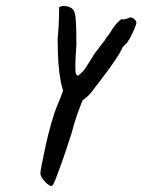

<svg xmlns="http://www.w3.org/2000/svg" viewBox="-20 -379 486 656"><path d="M154 257Q142 252 130 237.5Q118 223 118 213Q118 207 123 181Q128 155 136 118.5Q144 82 154.5 44.5Q165 7 177 -22Q179 -26 186 -43.5Q193 -61 201 -87L213 -89L267 -81L278 -74Q257 -26 245 8.5Q233 43 224 78Q204 140 191 176.5Q178 213 171 230.5Q164 248 161 253Q159 254 157.5 255Q156 256 154 257ZM252 -30Q242 -23 234.5 -23Q227 -23 216 -34Q197 -52 187 -103.5Q177 -155 177 -247Q181 -288 181.5 -319Q182 -350 182 -354Q188 -359 200 -358.5Q212 -358 221 -353Q231 -348 234.5 -338Q238 -328 239.5 -302.5Q241 -277 241 -225Q238 -185 237.5 -157.5Q237 -130 240 -126Q244 -119 247.5 -121Q251 -123 266 -138Q274 -149 285.5 -167.5Q297 -186 304 -197Q315 -211 324.5 -224Q334 -237 338 -241Q342 -249 348 -256Q354 -263 358 -270Q369 -289 381 -301.5Q393 -314 397 -314Q401 -311 407 -313.5Q413 -316 417 -316Q424 -323 436 -316Q440 -313 443 -309.5Q446 -306 446 -302Q446 -297 439 -280Q432 -263 423 -247Q414 -231 409 -228Q409 -228 406 -225Q403 -222 399 -218Q397 -211 386 -193Q375 -175 359 -152.5Q343 -130 326 -108Q309 -86 296 -69Q286 -55 273 -44.5Q260 -34 252 -30Z"/></svg>

Font: Caveat Medium
Style: Regular
Weight: 500
Designer: Pablo Impallari
Foundry: Pablo Impallari
Version: Version 2.000